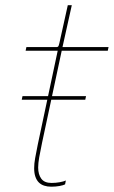

<svg xmlns="http://www.w3.org/2000/svg" viewBox="-20 -713 440 742"><path d="M64 -327.5 67 -341.5H312.5L309.5 -327.5ZM178 8.5Q163 8.5 150.8 4.5Q138.5 0.5 130 -8Q121.5 -16.5 116.8 -30Q112 -43.5 112 -63Q112 -81 115.8 -101.8Q119.5 -122.5 126 -154.5L203 -517H79L82 -531H191Q196.5 -531 199.8 -531.2Q203 -531.5 204.5 -533Q206 -534.5 207 -537.5Q208 -540.5 209.5 -546.5L242 -693H257.5L221.5 -531H399.5L396.5 -517H218.5L142.5 -161Q135.5 -128 131.5 -105Q127.5 -82 127.5 -65.5Q127.5 -39 139.5 -22.5Q151.5 -6 179 -6Q195.5 -6 210.8 -8.8Q226 -11.5 234.5 -15.5L231.5 -0.5Q225 3 210 5.8Q195 8.5 178 8.5Z"/></svg>

Font: Epilogue Thin
Style: Italic
Weight: 250
Italic angle: -12°
Designer: Tyler Finck
Foundry: Etcetera Type Co
Version: Version 2.112